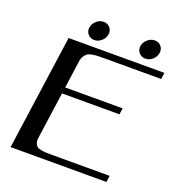

<svg xmlns="http://www.w3.org/2000/svg" viewBox="-159 -1047 1090 1177"><g transform="rotate(20 386.0 -458.5)"><path d="M772.5 -750 766.6 -708H391.6Q364.3 -708 351.1 -707.5Q337.9 -707 317.9 -703.6Q297.9 -700.2 288.1 -693.4Q278.3 -686.5 269 -672.9Q259.8 -659.2 256.8 -639.6L231.4 -458H606.4L600.6 -417H225.6L182.6 -110.4Q179.7 -90.8 185.1 -77.1Q190.4 -63.5 198.2 -56.6Q206.1 -49.8 225.1 -46.4Q244.1 -43 257.3 -42.5Q270.5 -42 297.9 -42H672.9L667 0H42L147.5 -750ZM649.4 -917Q675.8 -917 691.4 -898.4Q707 -879.9 703.1 -854.5Q699.2 -829.1 678.7 -810.5Q658.2 -792 631.8 -792Q606.4 -792 590.3 -810.5Q574.2 -829.1 578.1 -854.5Q582 -879.9 603 -898.4Q624 -917 649.4 -917ZM257.3 -810.5Q241.2 -829.1 245.1 -854.5Q249 -879.9 270 -898.4Q291 -917 316.4 -917Q341.8 -917 357.9 -898.4Q374 -879.9 370.1 -854.5Q366.2 -829.1 345.2 -810.5Q324.2 -792 298.8 -792Q273.4 -792 257.3 -810.5Z"/></g></svg>

Font: okolaks
Style: BoldItalic
Weight: 600
Width: 8
Italic angle: -8°
Version: Version 000.6.0